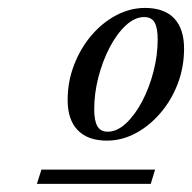

<svg xmlns="http://www.w3.org/2000/svg" viewBox="-20 -725 484 484"><path d="M73 -261.5 84.5 -297.5H371L360 -261.5ZM345.5 -705Q394 -705 419 -678.8Q444 -652.5 444 -602.5Q444 -555.5 428 -513.8Q412 -472 384.2 -439.8Q356.5 -407.5 321.8 -389Q287 -370.5 249.5 -370.5Q201.5 -370.5 176 -396.8Q150.5 -423 150.5 -473Q150.5 -519.5 166.8 -561.5Q183 -603.5 210.5 -635.8Q238 -668 273 -686.5Q308 -705 345.5 -705ZM251.5 -393Q275 -393 297.8 -414.2Q320.5 -435.5 338.5 -469.8Q356.5 -504 367 -545Q377.5 -586 377.5 -625.5Q377.5 -654.5 369.8 -668.2Q362 -682 343.5 -682Q320 -682 297.2 -661Q274.5 -640 256.5 -605.5Q238.5 -571 228 -530.2Q217.5 -489.5 217.5 -449.5Q217.5 -420.5 225.5 -406.8Q233.5 -393 251.5 -393Z"/></svg>

Font: Newsreader 48pt
Style: Italic
Weight: 400
Italic angle: -17°
Version: Version 1.003